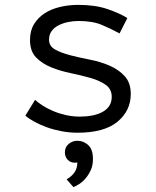

<svg xmlns="http://www.w3.org/2000/svg" viewBox="-20 -532 640 787"><path d="M438 -135Q438 -167 413 -184.5Q388 -202 351 -212.5Q314 -223 270.5 -232Q227 -241 190 -256Q153 -271 128 -296.5Q103 -322 103 -368Q103 -406 119.5 -433Q136 -460 163 -477.5Q190 -495 226 -503.5Q262 -512 301 -512Q371 -512 421.5 -494.5Q472 -477 502 -458L470 -395Q437 -413 398.5 -429.5Q360 -446 302 -446Q280 -446 258.5 -441.5Q237 -437 219.5 -428Q202 -419 191.5 -404.5Q181 -390 181 -369Q181 -343 206 -329Q231 -315 268 -305.5Q305 -296 348.5 -287.5Q392 -279 429 -263Q466 -247 491 -220Q516 -193 516 -147Q516 -78 461.5 -33Q407 12 298 12Q265 12 233 6Q201 0 173 -10Q145 -20 122 -32.5Q99 -45 84 -58L124 -123Q136 -111 156 -98.5Q176 -86 200 -76Q224 -66 251.5 -60Q279 -54 307 -54Q334 -54 357.5 -58.5Q381 -63 399 -72.5Q417 -82 427.5 -97.5Q438 -113 438 -135ZM246 92Q246 71 261.5 58Q277 45 297 45Q322 45 341.5 62.5Q361 80 361 120Q361 146 352 165.5Q343 185 330.5 199.5Q318 214 304.5 222.5Q291 231 281 235L253 203Q273 192 285 175Q297 158 297 134Q293 135 287 135Q269 135 257.5 123Q246 111 246 92Z"/></svg>

Font: PT Mono
Style: Regular
Weight: 400
Monospace: yes
Designer: A.Korolkova, I.Chaeva
Foundry: ParaType Ltd
Version: Version 1.001W OFL